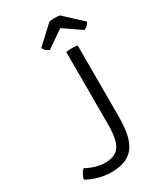

<svg xmlns="http://www.w3.org/2000/svg" viewBox="-218 -958 893 1050"><g transform="rotate(-30 228.5 -433.0)"><path d="M40 -86Q63.5 -72 95.8 -62Q128 -52 158 -52Q224 -52 250 -91.8Q276 -131.5 276 -225V-683Q283.5 -684.5 293 -685.2Q302.5 -686 313 -686Q323 -686 332.2 -685.2Q341.5 -684.5 348 -683V-240Q348 -188 341.5 -142.5Q335 -97 316 -62.8Q297 -28.5 259.8 -9.2Q222.5 10 161 10Q123 10 82 -1.2Q41 -12.5 10 -31Q14 -47.5 21.5 -61.2Q29 -75 40 -86ZM346 -874 457 -771Q452.5 -758.5 442.2 -749.8Q432 -741 422 -738L313 -813L204 -738Q194.5 -741 184 -749.8Q173.5 -758.5 169 -771L280 -874Q295 -876.5 313 -876.5Q331 -876.5 346 -874Z"/></g></svg>

Font: Signika Negative Light Light
Style: Regular
Weight: 300
Version: Version 2.001